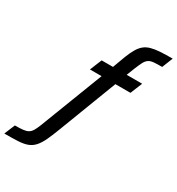

<svg xmlns="http://www.w3.org/2000/svg" viewBox="-393 -877 1110 1203"><g transform="rotate(30 161.5 -275.0)"><path d="M-178 192 -146 115Q-110 115 -87.5 112.5Q-65 110 -51 102Q-37 94 -27 77.5Q-17 61 -6 33L170 -424H86L121 -510H203L237 -602Q252 -640 267 -665.5Q282 -691 301 -706.5Q320 -722 346.5 -729.5Q373 -737 410.5 -739.5Q448 -742 501 -742L470 -664Q432 -664 409.5 -662Q387 -660 373 -650.5Q359 -641 348.5 -621Q338 -601 324 -566L302 -510H414L379 -424H270L112 -11Q90 48 72 86Q54 124 34 146Q14 168 -13 178Q-40 188 -80 190Q-120 192 -178 192Z"/></g></svg>

Font: Saira SemiCondensed Medium
Style: Italic
Weight: 500
Width: 4
Italic angle: -12°
Designer: Hector Gatti with collaboration of the Omnibus-Type team
Foundry: Omnibus-Type
Version: Version 1.101